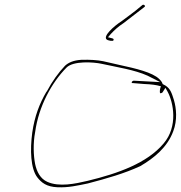

<svg xmlns="http://www.w3.org/2000/svg" viewBox="-20 -808 762 809"><path d="M116 -250C106 -176 109 -98 137 -61C155 -38 176 -21 222 -19C269 -17 306 -26 350 -35C430 -56 504 -77 571 -108C629 -142 685 -187 710 -255C728 -302 723 -352 713 -386C703 -418 698 -433 678 -447L665 -454V-455C663 -461 660 -466 651 -475C623 -503 550 -520 485 -534L415 -550C391 -555 359 -557 323 -556C289 -554 268 -544 254 -531C227 -503 199 -464 178 -424L177 -422H176C146 -371 126 -318 116 -250ZM128 -251C143 -361 198 -460 260 -523C288 -552 373 -547 409 -539C472 -525 547 -514 602 -489L655 -462L544 -468H543C542 -468 536 -465 536 -464C534 -457 535 -458 539 -458L588 -454C617 -453 639 -450 656 -445H658L655 -435C653 -426 653 -417 655 -415C657 -415 663 -416 665 -419L677 -438L686 -422C711 -376 731 -275 669 -203C600 -121 478 -77 349 -46C298 -34 229 -19 179 -42C150 -55 135 -84 128 -117C121 -153 119 -204 128 -251ZM254 -531V-532ZM429 -642C434 -637 456 -633 458 -638C460 -643 459 -645 451 -647L435 -651L447 -665C463 -682 477 -695 501 -711C518 -724 537 -739 558 -755L589 -779C595 -783 585 -792 579 -786L550 -762C531 -747 511 -733 494 -720C457 -696 414 -656 429 -642ZM678 -447Z"/></svg>

Font: Stray Cat
Style: HlExtObl
Weight: 100
Version: Version 1.0